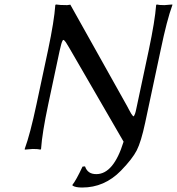

<svg xmlns="http://www.w3.org/2000/svg" viewBox="-20 -668 793 861"><path d="M195.8 -444.8Q223.1 -574.2 228 -645L230.5 -647.9Q247.1 -645 281.2 -645Q281.2 -645 295.4 -647L543.9 -203.1Q547.4 -196.8 550.8 -190.7Q554.2 -184.6 558.1 -176.8Q564.9 -163.6 568.1 -158.7Q571.3 -153.8 575 -149.2Q578.6 -144.5 580.8 -147.7Q583 -150.9 585.4 -157.5Q587.9 -164.1 590.8 -178.2L647.5 -444.8Q674.8 -574.2 680.2 -645L682.6 -647.9Q692.9 -645 717.3 -645L752.9 -647.9V-645Q728.5 -578.6 700.7 -444.8L630.9 -117.2Q612.8 -32.2 593.3 6.1Q573.7 44.4 522.5 97.2Q448.2 173.3 348.1 172.9Q317.4 172.9 305.2 164.1L304.7 161.1Q321.8 139.6 350.1 79.1L361.3 78.1Q373 113.3 412.1 112.8Q489.3 112.8 534.2 -32.7L289.6 -455.1Q280.8 -470.7 275.9 -477.5Q271 -484.4 267.1 -487.8Q263.2 -491.2 260 -484.6Q256.8 -478 254.4 -469Q252 -460 247.1 -439L196.3 -200.2Q168.9 -70.8 164.1 0L161.6 2.9Q151.4 0 127 0L91.3 2.9L90.8 0Q115.2 -66.4 143.6 -200.2Z"/></svg>

Font: Linux Biolinum O
Style: Italic
Weight: 400
Italic angle: -12°
Designer: Philipp H. Poll
Foundry: Philipp H. Poll
Version: Version 1.1.3